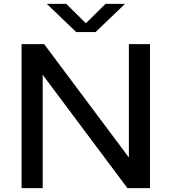

<svg xmlns="http://www.w3.org/2000/svg" viewBox="-20 -967 882 987"><path d="M91 0V-740H207L642.5 -157.5V-740H751V0H635L199.5 -582.5V0ZM372 -802 220.5 -947H320.5L421.5 -847.5L522.5 -947H622.5L471 -802Z"/></svg>

Font: Encode Sans Exp Md
Style: Regular
Weight: 500
Width: 7
Designer: Multiple Designers
Foundry: Impallari Type
Version: Version 3.002; ttfautohint (v1.8.3) -l 8 -r 50 -G 200 -x 14 